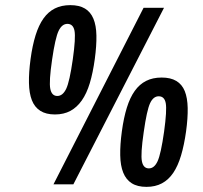

<svg xmlns="http://www.w3.org/2000/svg" viewBox="-20 -718 790 748"><path d="M539.4 -687.7 188.4 0H265.9L619 -687.7ZM99.1 -488.1Q92 -435.7 92.8 -395.2Q93.6 -354.7 104.2 -327.5Q114.9 -300.3 137.1 -286.2Q159.3 -272.1 194 -272.1Q228.4 -272.1 254.1 -285.9Q279.7 -299.7 298.6 -326.6Q317.6 -353.6 329.9 -394.2Q342.1 -434.9 349.3 -488.1Q356.4 -540.3 355.6 -579.6Q354.9 -618.9 343.9 -645.2Q332.9 -671.6 310.8 -684.8Q288.7 -698 254 -698Q219.6 -698 193.8 -685.1Q168 -672.1 149.4 -646.1Q130.9 -620 118.6 -580.6Q106.3 -541.1 99.1 -488.1ZM182.9 -485.4Q195.3 -570.7 208.4 -597.9Q221.4 -625 242.6 -625Q265.1 -625 270.3 -597.9Q275.4 -570.7 263.7 -487.6Q251.3 -400.1 237.9 -372.1Q224.4 -344.1 203.3 -344.1Q181.4 -344.1 175.9 -372.1Q170.4 -400.1 182.9 -485.4ZM454.7 -206Q447.6 -153.6 448.4 -113.1Q449.1 -72.6 460.1 -45.4Q471.1 -18.1 493.2 -4.1Q515.3 10 550.7 10Q585.1 10 610.9 -3.8Q636.7 -17.6 654.9 -44.5Q673.1 -71.4 685.3 -112.1Q697.4 -152.7 704.9 -206Q712 -258.1 711.2 -297.4Q710.4 -336.7 699.8 -363.1Q689.1 -389.4 666.9 -402.6Q644.7 -415.9 610 -415.9Q575.1 -415.9 549.4 -402.9Q523.6 -390 505 -363.9Q486.4 -337.9 474.1 -298.4Q461.9 -259 454.7 -206ZM539.9 -203.3Q552 -288.6 564.6 -315.7Q577.1 -342.9 598.3 -342.9Q620.9 -342.9 625.8 -315.7Q630.7 -288.6 619.3 -205.4Q606.9 -118 594 -90Q581.1 -62 560 -62Q538.1 -62 532.8 -90Q527.4 -118 539.9 -203.3Z"/></svg>

Font: Secuela ExtLt
Style: Italic
Weight: 200
Italic angle: -8°
Designer: Fernando Haro
Foundry: deFharo
Version: Version 1.704